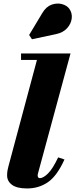

<svg xmlns="http://www.w3.org/2000/svg" viewBox="-20 -1051 424 1081"><path d="M296 -859 160 -830 144 -854 218.5 -978Q240 -1014 270.8 -1024.8Q301.5 -1035.5 329.5 -1027.8Q357.5 -1020 371 -1000.5Q387.5 -976.5 383.8 -946.8Q380 -917 357.8 -892.2Q335.5 -867.5 296 -859ZM343 -153Q300.5 -59.5 249.2 -24.8Q198 10 132.5 10Q75 10 47.5 -10.5Q20 -31 20 -63Q20 -80.5 22.5 -92.5Q25 -104.5 27.5 -114.5L188 -713.5H98.5V-750H377L196 -82.5Q195 -78 193.5 -73.2Q192 -68.5 192 -64.5Q192 -48 204.5 -48Q223.5 -48 250.2 -74.2Q277 -100.5 307.5 -165Z"/></svg>

Font: Bodoni* 06pt Fatface
Style: Italic
Weight: 900
Italic angle: -13°
Version: Version 2.3